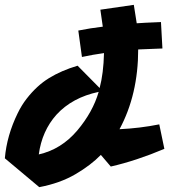

<svg xmlns="http://www.w3.org/2000/svg" viewBox="-71 -745 698 792"><path d="M422 -212Q506 -216 586 -232L607 -131Q491 -82 386 -58L345 -106Q303 -63 239.5 -26Q176 11 91 27L-51 -92Q-43 -186 2 -278Q18 -311 39 -338Q81 -392 131.5 -423Q182 -454 249 -474L340 -382Q356 -442 358 -526Q314 -520 267 -510L252 -619Q302 -629 353 -635L343 -705L481 -725Q488 -684 493 -649Q519 -651 593 -654L599 -545Q502 -541 499 -541Q499 -355 422 -212ZM89 -108Q182 -129 248 -207Q312 -283 336 -366Q227 -343 162 -272Q102 -205 89 -108Z"/></svg>

Font: Vampiro One
Style: Regular
Weight: 400
Designer: Riccardo De Franceschi
Foundry: Sorkin Type Co.
Version: Version 1.002